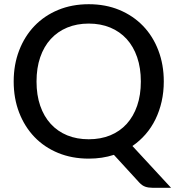

<svg xmlns="http://www.w3.org/2000/svg" viewBox="-20 -746 842 912"><path d="M153.5 -359Q153.5 -294.5 171 -243.8Q188.5 -193 221 -157.5Q253.5 -122 299.2 -103.2Q345 -84.5 401.5 -84.5Q458 -84.5 503.8 -103.2Q549.5 -122 581.8 -157.5Q614 -193 631.5 -243.8Q649 -294.5 649 -359Q649 -423 631.5 -474Q614 -525 581.8 -560.5Q549.5 -596 503.8 -615Q458 -634 401.5 -634Q345 -634 299.2 -615Q253.5 -596 221 -560.5Q188.5 -525 171 -474Q153.5 -423 153.5 -359ZM792.5 146H704.5Q685 146 670 140.8Q655 135.5 642 121.5L521 -10.5Q466 7.5 401.5 7.5Q322 7.5 256.2 -19.5Q190.5 -46.5 143.8 -95.2Q97 -144 71 -211.2Q45 -278.5 45 -359Q45 -439 71 -506.5Q97 -574 143.8 -622.8Q190.5 -671.5 256.2 -698.8Q322 -726 401.5 -726Q481.5 -726 547 -698.8Q612.5 -671.5 659.5 -622.8Q706.5 -574 732.2 -506.5Q758 -439 758 -359Q758 -309 747.8 -263.8Q737.5 -218.5 718.5 -179.5Q699.5 -140.5 671.8 -108.5Q644 -76.5 609 -52.5Z"/></svg>

Font: TypoPRO Lato
Style: Regular
Weight: 500
Designer: Lukasz Dziedzic with Adam Twardoch and Botio Nikoltchev
Foundry: tyPoland Lukasz Dziedzic
Version: Version 2.010; 2014-09-01; http://www.latofonts.com/